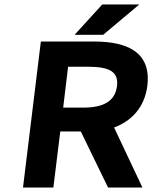

<svg xmlns="http://www.w3.org/2000/svg" viewBox="-20 -840 682 860"><path d="M314 -684H442L604 -820H438ZM504 -454C496 -390 448 -358 354 -358H263L285 -541H376C471 -541 512 -518 504 -454ZM640 -456C658 -605 552 -654 402 -654H163L83 0H219L250 -251H342L464 0H618L491 -269C570 -298 628 -360 640 -456Z"/></svg>

Font: Falling Sky
Style: SeBdObl
Weight: 600
Designer: Paul D. Hunt
Foundry: Adobe Systems Incorporated
Version: Version 1.02